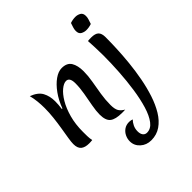

<svg xmlns="http://www.w3.org/2000/svg" viewBox="-285 -990 1527 1527"><g transform="rotate(-45 478.5 -227.0)"><path d="M219 -345Q244 -413 282 -465.5Q320 -518 362 -547.5Q404 -577 442 -577Q501 -577 524.5 -538.5Q548 -500 548 -435Q548 -384 538 -327.5Q528 -271 518.5 -212Q509 -153 509 -95Q509 -48 522.5 -25.5Q536 -3 566 14Q556 15 547 15Q538 15 529 15Q457 15 425.5 -10Q394 -35 394 -102Q394 -142 404 -195.5Q414 -249 424 -306Q434 -363 434 -414Q434 -480 394 -480Q368 -480 335 -453Q302 -426 272 -375.5Q242 -325 222.5 -254.5Q203 -184 203 -98Q203 -75 203.5 -50.5Q204 -26 209 0Q198 1 189.5 1.5Q181 2 174 2Q127 2 103.5 -18Q80 -38 80 -84Q80 -106 86.5 -146.5Q93 -187 101.5 -238Q110 -289 116 -343.5Q122 -398 122 -448Q122 -487 118 -525Q114 -563 105 -598Q172 -573 195.5 -529Q219 -485 219 -427Q219 -408 217.5 -387.5Q216 -367 213 -346ZM541 334Q487 334 450 300.5Q413 267 413 218Q413 190 425.5 164Q438 138 461.5 121.5Q485 105 518 105Q525 105 534.5 106.5Q544 108 553 112Q538 126 525.5 151Q513 176 513 206Q513 235 525.5 251Q538 267 559 267Q603 267 635 225Q667 183 688.5 111.5Q710 40 723 -48.5Q736 -137 742 -231.5Q748 -326 748 -412Q748 -459 746 -501.5Q744 -544 742 -581Q749 -582 760 -582.5Q771 -583 779 -583Q825 -583 844 -564.5Q863 -546 863 -504Q863 -449 860 -377Q857 -305 849 -225.5Q841 -146 826 -66Q811 14 787.5 85.5Q764 157 730 213Q696 269 649 301.5Q602 334 541 334ZM854 -661Q825 -651 795 -651Q772 -651 751 -662.5Q730 -674 730 -706Q730 -724 736 -741.5Q742 -759 748 -778Q777 -788 807 -788Q830 -788 851 -776.5Q872 -765 872 -733Q872 -715 866 -697.5Q860 -680 854 -661Z"/></g></svg>

Font: Merienda Medium
Style: Regular
Weight: 500
Designer: Eduardo Rodriguez Tunni
Foundry: Eduardo Rodriguez Tunni
Version: Version 2.001; ttfautohint (v1.8.4.7-5d5b)